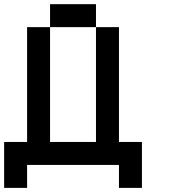

<svg xmlns="http://www.w3.org/2000/svg" viewBox="-20 -798 818 929"><path d="M111.1 0V111.1H0V-111.1H111.1V-666.7H222.2V-111.1H444.4V-666.7H555.6V-111.1H666.7V111.1H555.6V0ZM444.4 -666.7H222.2V-777.8H444.4Z"/></svg>

Font: Pixeloid Sans
Style: Regular
Weight: 400
Designer: GGBotNet
Foundry: GGBotNet
Version: 0.5